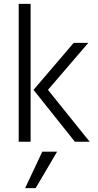

<svg xmlns="http://www.w3.org/2000/svg" viewBox="-20 -727 502 985"><path d="M137 -707H76V0H137ZM109 238H163L273 51H197ZM226 -266 433 -507H358L152 -266L364 0H440Z"/></svg>

Font: Hind Light
Style: Regular
Weight: 300
Designer: Manushi Parikh, Satya Rajpurohit
Foundry: Indian Type Foundry
Version: Version 1.201;PS 1.0;hotconv 1.0.78;makeotf.lib2.5.61930; tt